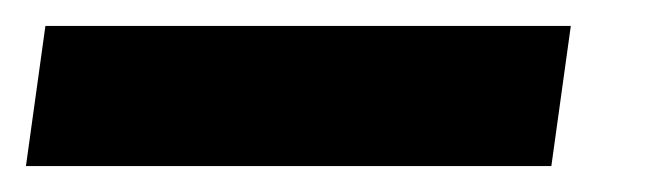

<svg xmlns="http://www.w3.org/2000/svg" viewBox="-67 33 518 148"><path d="M-47 161 -32 53H373L358 161Z"/></svg>

Font: Fira Sans Extra Condensed SemiBold
Style: Italic
Weight: 600
Width: 3
Italic angle: -8°
Designer: Carrois Corporate & Edenspiekermann AG
Foundry: Carrois Corporate GbR & Edenspiekermann AG
Version: Version 4.203